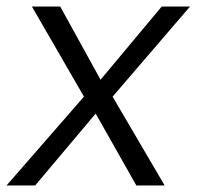

<svg xmlns="http://www.w3.org/2000/svg" viewBox="-47 -570 615 590"><path d="M299 -273 459 0H372L247 -221L61 0H-27L211 -273L51 -550H138L262 -325L450 -550H537Z"/></svg>

Font: Oakes Grotesk Light
Style: Italic
Weight: 300
Italic angle: -8°
Designer: Samuel Oakes
Foundry: Samuel Oakes
Version: Version 1.000;PS 001.000;hotconv 1.0.88;makeotf.lib2.5.64775